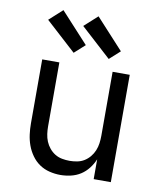

<svg xmlns="http://www.w3.org/2000/svg" viewBox="-86 -838 772 916"><g transform="rotate(10 300.0 -380.5)"><path d="M268 8Q242 8 215.5 1.5Q189 -5 167 -20Q145 -35 129 -57.5Q113 -80 104 -105Q95 -130 91.5 -156.5Q88 -183 88 -210V-520H171V-210Q171 -192 173.5 -173.5Q176 -155 183 -138Q190 -121 202 -106.5Q214 -92 229.5 -82.5Q245 -73 263.5 -69.5Q282 -66 300 -66Q318 -66 336.5 -69.5Q355 -73 370.5 -82.5Q386 -92 398 -106.5Q410 -121 417 -138Q424 -155 426.5 -173.5Q429 -192 429 -210V-520H512V0H429V-96Q419 -72 403 -51.5Q387 -31 366 -17.5Q345 -4 319.5 2Q294 8 268 8ZM400 -577 253 -711 317 -769 451 -623ZM230 -577 83 -711 147 -769 281 -623Z"/></g></svg>

Font: Iosevka Meiseki Sans
Style: Regular
Weight: 400
Monospace: yes
Designer: Belleve Invis
Foundry: Belleve Invis
Version: Version 11.2.6; ttfautohint (v1.8.4)